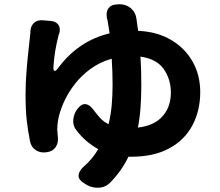

<svg xmlns="http://www.w3.org/2000/svg" viewBox="-20 -830 1040 909"><path d="M545 -810Q577 -810 599.5 -791Q622 -772 626 -741L634 -684Q724 -680 790 -641Q856 -602 892 -538Q928 -474 928 -394Q928 -307 891.5 -237.5Q855 -168 782 -128Q709 -88 602 -88H588Q573 -56 552 -26Q531 4 504 32Q482 56 450 58.5Q418 61 390 45L379 38Q352 22 352 2Q352 -18 375 -40Q397 -59 414.5 -80Q432 -101 445 -124Q416 -140 390 -162Q364 -184 342 -213Q324 -235 327 -264.5Q330 -294 348 -316Q366 -339 385 -337Q404 -335 421 -312Q438 -289 454 -271.5Q470 -254 494 -242Q505 -287 509 -333.5Q513 -380 513 -428Q513 -489 509 -552Q452 -536 407.5 -503Q363 -470 331.5 -428.5Q300 -387 281 -343.5Q262 -300 255 -262Q251 -237 251 -216Q252 -205 252.5 -198Q253 -191 254 -180Q257 -152 242.5 -132Q228 -112 199 -109Q171 -105 149 -119.5Q127 -134 122 -162Q112 -212 106.5 -260.5Q101 -309 101 -383Q101 -437 105.5 -493Q110 -549 115.5 -597.5Q121 -646 124 -676V-684Q126 -708 141.5 -722Q157 -736 182 -734L219 -731Q245 -729 256.5 -712.5Q268 -696 260 -670Q258 -668 257 -662Q248 -627 241.5 -589Q235 -551 233 -513Q232 -497 237.5 -494.5Q243 -492 253 -505Q350 -637 499 -672L489 -735Q486 -741 486 -746Q481 -774 494 -791.5Q507 -809 535 -809ZM645 -562Q647 -533 648 -500Q649 -467 649 -427Q649 -374 645.5 -323.5Q642 -273 633 -226Q710 -235 749.5 -279.5Q789 -324 789 -392Q789 -454 755.5 -502.5Q722 -551 645 -562Z"/></svg>

Font: Chiron GoRound TC EB
Style: Regular
Weight: 700
Designer: Ryoko NISHIZUKA 西塚涼子 (kana, bopomofo & ideographs); Paul D. Hunt (Latin, Greek & Cyrillic); Sandoll Communications 산돌커뮤니
Foundry: Adobe
Version: Version 1.000;hotconv 1.1.1;makeotfexe 2.6.0